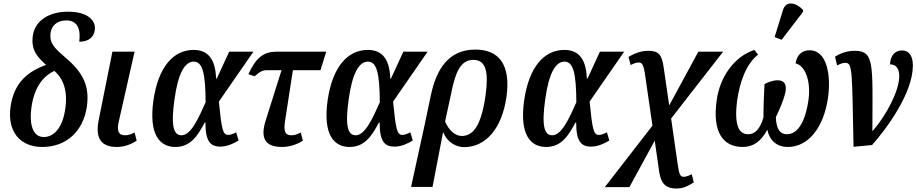

<svg xmlns="http://www.w3.org/2000/svg" viewBox="-20 -832 5250 1100"><path d="M222 10C359 10 457 -78 478 -223C493 -337 459 -414 356 -501C294 -555 261 -583 270 -646C276 -683 305 -715 360 -715C427 -715 443 -660 434 -593C483 -593 517 -615 523 -659C531 -709 490 -765 369 -765C266 -765 181 -718 168 -627C156 -540 200 -501 244 -460C140 -423 61 -359 41 -224C19 -79 95 10 222 10ZM231 -47C171 -47 145 -112 161 -223C180 -346 237 -400 291 -426C345 -380 370 -306 353 -203C339 -107 293 -47 231 -47Z M650 10C694 10 735 -7 763 -26L751 -73C729 -62 716 -57 696 -57C658 -57 648 -83 661 -138L751 -536H624L545 -142C524 -33 565 10 650 10Z M985 10C1072 10 1113 -55 1153 -130H1157C1157 -23 1184 8 1243 8C1282 8 1321 -11 1347 -27L1333 -74C1318 -66 1301 -59 1288 -59C1256 -59 1250 -90 1234 -250L1432 -536H1293L1222 -382H1218C1214 -513 1155 -546 1089 -546C975 -546 887 -451 859 -257C832 -65 892 10 985 10ZM1020 -57C974 -57 958 -111 980 -265C1000 -410 1038 -479 1090 -479C1141 -479 1157 -411 1158 -246C1119 -159 1075 -57 1020 -57Z M1596 10C1642 10 1687 -7 1715 -26L1703 -73C1682 -62 1668 -57 1649 -57C1611 -57 1605 -83 1613 -138L1658 -430H1816L1849 -536H1567C1492 -536 1448 -505 1403 -407L1439 -395C1470 -423 1485 -430 1512 -430H1593L1501 -138C1473 -46 1493 10 1596 10Z M1983 10C2070 10 2111 -55 2151 -130H2155C2155 -23 2182 8 2241 8C2280 8 2319 -11 2345 -27L2331 -74C2316 -66 2299 -59 2286 -59C2254 -59 2248 -90 2232 -250L2430 -536H2291L2220 -382H2216C2212 -513 2153 -546 2087 -546C1973 -546 1885 -451 1857 -257C1830 -65 1890 10 1983 10ZM2018 -57C1972 -57 1956 -111 1978 -265C1998 -410 2036 -479 2088 -479C2139 -479 2155 -411 2156 -246C2117 -159 2073 -57 2018 -57Z M2448 -284 2411 -108 2335 239H2458L2518 -73H2520C2545 -11 2600 11 2638 11C2764 11 2856 -96 2882 -279C2907 -464 2837 -548 2703 -548C2549 -548 2479 -434 2448 -284ZM2625 -53C2589 -53 2551 -85 2530 -136L2567 -307C2589 -414 2617 -489 2692 -489C2765 -489 2780 -419 2762 -287C2738 -116 2693 -53 2625 -53Z M3109 10C3196 10 3237 -55 3277 -130H3281C3281 -23 3308 8 3367 8C3406 8 3445 -11 3471 -27L3457 -74C3442 -66 3425 -59 3412 -59C3380 -59 3374 -90 3358 -250L3556 -536H3417L3346 -382H3342C3338 -513 3279 -546 3213 -546C3099 -546 3011 -451 2983 -257C2956 -65 3016 10 3109 10ZM3144 -57C3098 -57 3082 -111 3104 -265C3124 -410 3162 -479 3214 -479C3265 -479 3281 -411 3282 -246C3243 -159 3199 -57 3144 -57Z M3445 240H3586L3731 -26L3757 154C3768 226 3801 248 3854 248C3890 248 3915 238 3955 213L3943 166C3930 173 3912 181 3898 181C3879 181 3871 171 3863 112L3825 -153L4123 -536H3981L3814 -228L3782 -448C3772 -517 3754 -541 3695 -541C3669 -541 3631 -536 3581 -506L3593 -459C3605 -466 3624 -474 3638 -474C3657 -474 3666 -464 3674 -415L3718 -112Z M4458 -604 4580 -763 4581 -775C4543 -816 4484 -832 4466 -775L4418 -620ZM4086 -258C4060 -74 4123 10 4235 10C4295 10 4340 -21 4376 -89C4389 -27 4431 10 4494 10C4609 10 4699 -98 4724 -273C4741 -394 4721 -544 4618 -544C4579 -544 4546 -522 4538 -469C4591 -457 4627 -372 4612 -260C4591 -115 4541 -63 4489 -63C4448 -63 4427 -94 4425 -161C4446 -205 4469 -256 4480 -304C4488 -347 4475 -372 4435 -372C4408 -372 4379 -361 4360 -350C4357 -304 4354 -222 4354 -159C4333 -90 4305 -63 4266 -63C4213 -63 4184 -114 4204 -262C4219 -363 4255 -466 4323 -519L4302 -546C4186 -508 4104 -390 4086 -258Z M4764 -507 4776 -457C4795 -467 4809 -472 4822 -472C4865 -472 4861 -435 4870 9L4976 -1C5058 -93 5210 -298 5210 -456C5210 -518 5184 -543 5148 -543C5108 -543 5081 -515 5079 -463C5110 -464 5132 -443 5132 -396C5132 -312 5059 -173 4980 -82H4978C4979 -464 4991 -541 4877 -541C4840 -541 4798 -530 4764 -507Z"/></svg>

Font: Noto Serif Condensed SemiBold
Style: Italic
Weight: 600
Width: 3
Italic angle: -12°
Designer: Monotype Design Team
Foundry: Monotype Imaging Inc.
Version: Version 2.014